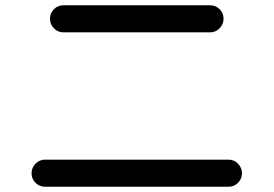

<svg xmlns="http://www.w3.org/2000/svg" viewBox="-20 -725 1040 730"><path d="M221 -705H779Q800 -705 815 -690Q830 -675 830 -654Q830 -633 815 -617.5Q800 -602 779 -602H221Q200 -602 185 -617.5Q170 -633 170 -654Q170 -675 185 -690Q200 -705 221 -705ZM151 -15Q130 -15 115 -30Q100 -45 100 -66Q100 -87 115 -102.5Q130 -118 151 -118H849Q870 -118 885 -102.5Q900 -87 900 -66Q900 -45 885 -30Q870 -15 849 -15Z"/></svg>

Font: Rounded Mplus 1c Medium
Style: Regular
Weight: 500
Version: Version 1.059.20150529